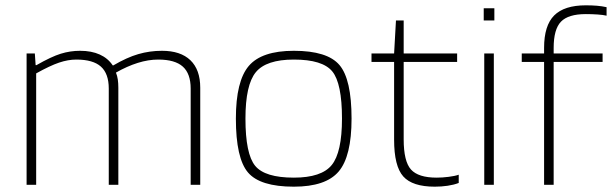

<svg xmlns="http://www.w3.org/2000/svg" viewBox="-20 -695 2306 722"><path d="M116 0H80V-494H111L114 -450H117Q173 -482 208.5 -493Q244 -504 281 -504Q324 -504 355 -490Q386 -476 404 -449H406Q457 -479 500 -491.5Q543 -504 589 -504Q659 -504 696 -468.5Q733 -433 733 -365V0H697V-362Q697 -418 667.5 -444.5Q638 -471 575 -471Q538 -471 498 -458.5Q458 -446 416 -422Q421 -410 423 -396Q425 -382 425 -365V0H389V-362Q389 -418 359.5 -444.5Q330 -471 267 -471Q236 -471 202 -459.5Q168 -448 116 -419Z M1302 -249Q1302 -107 1253.5 -50Q1205 7 1085 7Q958 7 912.5 -46.5Q867 -100 867 -249Q867 -390 915.5 -447Q964 -504 1085 -504Q1211 -504 1256.5 -450.5Q1302 -397 1302 -249ZM903 -249Q903 -116 939.5 -71.5Q976 -27 1085 -27Q1189 -27 1227.5 -74.5Q1266 -122 1266 -249Q1266 -382 1229.5 -426.5Q1193 -471 1085 -471Q981 -471 942 -423.5Q903 -376 903 -249Z M1705 -38V-7Q1687 0 1663.5 3.5Q1640 7 1615 7Q1531 7 1496.5 -31.5Q1462 -70 1462 -170V-462H1377V-494H1462L1469 -618H1498V-494H1699V-462H1498V-171Q1498 -88 1525.5 -57.5Q1553 -27 1622 -27Q1643 -27 1667 -30Q1691 -33 1705 -38Z M1839 -618H1799V-664H1839ZM1837 0H1801V-494H1837Z M2026 -462H1942V-494H2026V-515Q2026 -599 2064 -637Q2102 -675 2183 -675Q2205 -675 2224 -673.5Q2243 -672 2261 -668V-636Q2249 -639 2227.5 -640.5Q2206 -642 2183 -642Q2117 -642 2089.5 -613.5Q2062 -585 2062 -515V-494H2246V-462H2062V0H2026Z"/></svg>

Font: Blinker ExtraLight
Style: Regular
Weight: 200
Designer: Juergen Huber
Foundry: supertype
Version: Version 1.017;hotconv 1.0.117;makeotfexe 2.5.65602